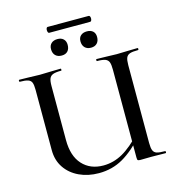

<svg xmlns="http://www.w3.org/2000/svg" viewBox="-126 -984 1013 1103"><g transform="rotate(-15 380.0 -432.0)"><path d="M481 -613Q479 -613 479 -619Q479 -625 481 -625L532 -624Q576 -622 602 -622Q630 -622 674 -624L726 -625Q729 -625 729 -619Q729 -613 726 -613Q692 -613 676.5 -607.5Q661 -602 655 -588Q649 -574 649 -544V-81Q649 -51 655 -36.5Q661 -22 676.5 -17Q692 -12 726 -12Q729 -12 729 -6Q729 0 726 0L640 -1L576 0Q564 0 560.5 -3Q557 -6 557 -19V-542Q557 -572 551.5 -586.5Q546 -601 530.5 -607Q515 -613 481 -613ZM327 12Q262 12 210 -12.5Q158 -37 128 -81.5Q98 -126 98 -186V-544Q98 -574 92.5 -588Q87 -602 71 -607.5Q55 -613 22 -613Q19 -613 19 -619Q19 -625 22 -625L74 -624Q118 -622 144 -622Q173 -622 219 -624L269 -625Q271 -625 271 -619Q271 -613 269 -613Q236 -613 220 -607Q204 -601 198 -586.5Q192 -572 192 -542V-221Q192 -126 238.5 -75Q285 -24 363 -24Q423 -24 477.5 -54.5Q532 -85 597 -155L609 -144Q535 -62 470.5 -25Q406 12 327 12ZM244 -747Q244 -769 257.5 -781.5Q271 -794 295 -794Q317 -794 330 -781.5Q343 -769 343 -747Q343 -723 330.5 -709.5Q318 -696 295 -696Q271 -696 257.5 -709.5Q244 -723 244 -747ZM419 -747Q419 -769 432.5 -781Q446 -793 469 -793Q492 -793 505 -781Q518 -769 518 -747Q518 -723 505 -709.5Q492 -696 469 -696Q446 -696 432.5 -709.5Q419 -723 419 -747ZM249 -859Q249 -866 251.5 -871Q254 -876 258 -876H502Q507 -876 509.5 -871Q512 -866 512 -859Q512 -852 509.5 -846.5Q507 -841 502 -841H258Q254 -841 251.5 -846.5Q249 -852 249 -859Z"/></g></svg>

Font: Cormorant Infant SemiBold
Style: Regular
Weight: 600
Designer: Christian Thalmann (Catharsis Fonts)
Foundry: Catharsis Fonts
Version: Version 4.000